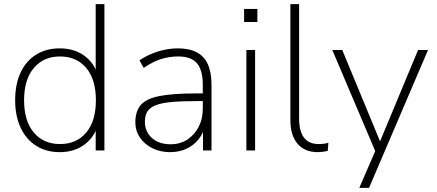

<svg xmlns="http://www.w3.org/2000/svg" viewBox="-20 -725 2103 925"><path d="M268 8Q203 8 154.5 -22.5Q106 -53 79.5 -109.5Q53 -166 53 -242Q53 -319 79 -375Q105 -431 153.5 -461.5Q202 -492 268 -492Q338 -492 387 -456Q436 -420 452 -358H441V-705H483V0H441V-126H452Q436 -65 387 -28.5Q338 8 268 8ZM269 -31Q349 -31 395.5 -86.5Q442 -142 442 -242Q442 -342 395.5 -397.5Q349 -453 269 -453Q190 -453 143 -397.5Q96 -342 96 -242Q96 -142 143 -86.5Q190 -31 269 -31Z M799 8Q752 8 714 -11Q676 -30 654 -62.5Q632 -95 632 -135Q632 -189 658.5 -219.5Q685 -250 749.5 -262.5Q814 -275 927 -275H968V-238H929Q855 -238 806 -233.5Q757 -229 729 -217.5Q701 -206 689.5 -187Q678 -168 678 -139Q678 -91 711.5 -60.5Q745 -30 802 -30Q848 -30 882.5 -52.5Q917 -75 937 -113.5Q957 -152 957 -201V-315Q957 -387 929 -420Q901 -453 839 -453Q794 -453 754.5 -440Q715 -427 672 -398L652 -434Q678 -452 708.5 -465Q739 -478 772 -485Q805 -492 837 -492Q892 -492 928 -473Q964 -454 981.5 -415Q999 -376 999 -315V0H958V-121H969Q959 -81 935 -52Q911 -23 876.5 -7.5Q842 8 799 8Z M1156 -619V-682H1220V-619ZM1167 0V-484H1209V0Z M1511 8Q1448 8 1413.5 -32.5Q1379 -73 1379 -146V-705H1421V-153Q1421 -113 1431.5 -85.5Q1442 -58 1463 -44.5Q1484 -31 1515 -31Q1528 -31 1539.5 -32.5Q1551 -34 1562 -37L1559 2Q1546 5 1534 6.5Q1522 8 1511 8Z M1711 180 1792 -7V13L1581 -484H1629L1823 -15H1799L1994 -484H2042L1758 180Z"/></svg>

Font: Nunito Sans 12pt ExtraLight 12pt ExtraLight
Style: Regular
Weight: 250
Version: Version 3.101;gftools[0.9.27]